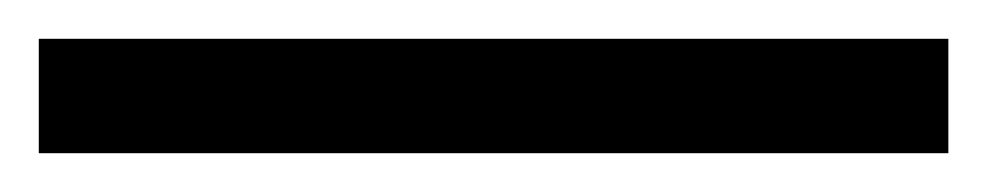

<svg xmlns="http://www.w3.org/2000/svg" viewBox="-25 63 509 99"><path d="M-5 142V83H464V142Z"/></svg>

Font: Noto Naskh Arabic
Style: Bold
Weight: 700
Designer: Monotype Design Team, David Williams, Mohamad Dakak and Nizar Qandah
Foundry: Monotype Imaging Inc.
Version: Version 2.016